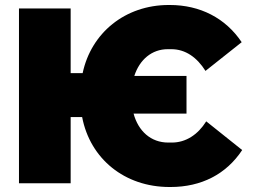

<svg xmlns="http://www.w3.org/2000/svg" viewBox="-20 -734 1013 769"><path d="M659 15H663C786 15 886 -36 950 -133L806 -248C772 -194 724 -163 668 -163H654C584 -163 534 -209 515 -279H727V-430H518C539 -495 588 -537 652 -537H666C723 -537 769 -504 803 -450L948 -565C883 -662 781 -714 660 -714H656C481 -714 345 -602 311 -441H263V-700H56V0H263V-265H309C341 -98 479 15 659 15Z"/></svg>

Font: Fixel Text Black
Style: Regular
Weight: 900
Width: 4
Designer: AlfaBravo + MacPaw
Foundry: Kyrylo Tkachov, Marchela Mozhyna, Serhii Makarenko, Maria Weinstein, Zakhar Kryvoshyya
Version: Version 1.211